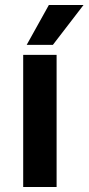

<svg xmlns="http://www.w3.org/2000/svg" viewBox="-20 -750 355 770"><path d="M73 -530H207V0H73ZM176 -730H315L192 -570H87Z"/></svg>

Font: Golos UI VF
Style: Regular
Weight: 400
Designer: A.Korolkova, Vitaly Kuzmin
Foundry: ParaType Ltd
Version: Version 2.000